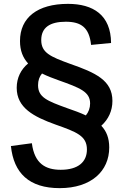

<svg xmlns="http://www.w3.org/2000/svg" viewBox="-20 -762 660 994"><path d="M36.5 -6C51 134.5 131 212 289 212C452 212 545.5 124 545.5 1.5C545.5 -47.5 531 -83 504.5 -111C541.5 -144.5 562 -188.5 562 -239.5C562 -346 475 -385.5 343 -431.5C241 -468.5 193.5 -489 193.5 -554.5C193.5 -619 237.5 -649.5 320.5 -649.5C400 -649.5 442 -619.5 451.5 -529.5L555 -539.5C554 -684.5 462 -742 332 -742C174 -742 83.5 -671 83.5 -549.5C83.5 -499 99 -462.5 125.5 -433.5C88.5 -402.5 66.5 -359.5 66.5 -307.5C66.5 -204 154 -158 266.5 -117.5C377 -78.5 430 -58.5 430 12C430 76.5 384.5 117 294.5 117C216.5 117 158.5 86 145 -20.5ZM177 -321C177 -345.5 184 -365.5 197.5 -381.5C223.5 -368.5 252 -357.5 283 -346.5C394 -307 446.5 -287 446.5 -226.5C446.5 -202.5 438.5 -181.5 424.5 -164.5C396 -178 363 -190 326.5 -202.5C224.5 -239.5 177 -258 177 -321Z"/></svg>

Font: Monaspace Krypton Medium
Style: Regular
Weight: 500
Designer: Riley Cran & the Lettermatic Team
Foundry: Lettermatic
Version: Version 1.101 (Monaspace Krypton)